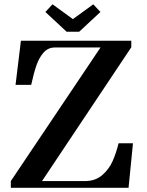

<svg xmlns="http://www.w3.org/2000/svg" viewBox="-20 -894 701 914"><path d="M31.5 -32 458.5 -668H241.5Q209 -668 187.5 -643.8Q166 -619.5 153.2 -582.2Q140.5 -545 128.5 -490H54L79.5 -700H605V-669L180 -32H384Q434 -32 466.8 -60.5Q499.5 -89 516.2 -127.2Q533 -165.5 544.5 -212H613L592 0H31.5ZM297 -743 196 -837 230 -873.5 327 -803 424 -873.5 458 -837 357 -743Z"/></svg>

Font: Didactic
Style: Regular
Weight: 400
Designer: Tyler Finck
Foundry: Etcetera Type Co
Version: Version 3.007;FEAKit 1.0